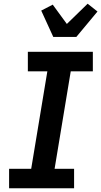

<svg xmlns="http://www.w3.org/2000/svg" viewBox="-20 -1014 545 1034"><path d="M29 0V-105H148L235 -630H130V-735H480V-630H361L274 -105H379V0ZM267 -815 202 -957 264 -989 340 -885 452 -994 505 -952 391 -815Z"/></svg>

Font: Iosevka Term Curly XBd Obl
Style: Regular
Weight: 800
Italic angle: -9°
Designer: Belleve Invis
Foundry: Belleve Invis
Version: Version 32.3.0